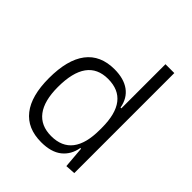

<svg xmlns="http://www.w3.org/2000/svg" viewBox="-205 -859 996 996"><g transform="rotate(45 293.0 -361.0)"><path d="M261.2 9.8Q159.7 9.8 107.2 -57.1Q54.7 -124 54.7 -253.9Q54.7 -388.7 107.4 -458Q160.2 -527.3 263.2 -527.3Q331.5 -527.3 373.3 -497.1Q415 -466.8 425.3 -408.7H431.2V-732.4H496.1V1.5L441.4 4.9L431.6 -112.8H426.3Q416.5 -55.7 375.5 -22.9Q334.5 9.8 261.2 9.8ZM431.2 -251V-266.1Q431.2 -468.3 274.9 -468.3Q120.1 -468.3 120.1 -253.9Q120.1 -153.3 159.4 -101.3Q198.7 -49.3 275.4 -49.3Q431.2 -49.3 431.2 -251Z"/></g></svg>

Font: Cascadia Code NF Light
Style: Regular
Weight: 300
Monospace: yes
Designer: Aaron Bell
Foundry: Saja Typeworks
Version: Version 2404.023; ttfautohint (v1.8.4)